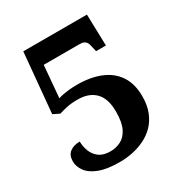

<svg xmlns="http://www.w3.org/2000/svg" viewBox="-170 -834 906 964"><g transform="rotate(-30 282.5 -352.0)"><path d="M248 10Q173 10 128 -7.5Q83 -25 63 -53Q43 -81 43 -111Q43 -146 65 -163Q87 -180 123 -180Q123 -152 133.5 -124Q144 -96 168 -78Q192 -60 233 -60Q266 -60 294 -74.5Q322 -89 339 -123.5Q356 -158 356 -220Q356 -295 320 -331.5Q284 -368 220 -368Q181 -368 156.5 -362.5Q132 -357 109 -350L72 -368L104 -714H473L478 -532H421L413 -566Q411 -578 406 -586.5Q401 -595 392 -599.5Q383 -604 367 -604H159L143 -419Q153 -423 171 -426.5Q189 -430 210.5 -432Q232 -434 253 -434Q331 -434 388.5 -410.5Q446 -387 477.5 -339.5Q509 -292 509 -220Q509 -168 493.5 -129.5Q478 -91 452 -64.5Q426 -38 392 -21.5Q358 -5 321 2.5Q284 10 248 10Z"/></g></svg>

Font: Noto Serif Khmer
Style: Bold
Weight: 700
Version: Version 2.003